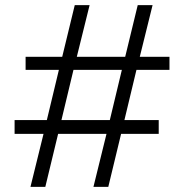

<svg xmlns="http://www.w3.org/2000/svg" viewBox="-20 -730 720 750"><path d="M642 -508V-457H513L466 -261H600V-207H453L403 0H345L396 -207H207L157 0H99L150 -207H37V-261H163L210 -457H80V-508H223L272 -710H330L280 -508H469L518 -710H576L526 -508ZM220 -261H409L456 -457H267Z"/></svg>

Font: Raleway
Style: Regular
Weight: 400
Designer: Matt McInerney, Pablo Impallari, Rodrigo Fuenzalida
Foundry: Matt McInerney, Pablo Impallari, Rodrigo Fuenzalida
Version: Version 1.000;PS 001.001;hotconv 1.0.56; ttfautohint (v1.5)